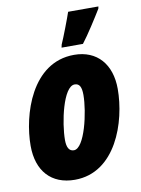

<svg xmlns="http://www.w3.org/2000/svg" viewBox="-87 -824 654 893"><g transform="rotate(-10 240.0 -377.5)"><path d="M239 -606H340C369 -643 414 -714 439 -755L441 -765H298C290 -740 254 -646 242 -620ZM194 10C387 10 463 -216 463 -372C463 -488 399 -563 290 -563C89 -563 18 -326 18 -181C18 -62 83 10 194 10ZM213 -126C190 -126 180 -146 180 -180C180 -261 215 -427 269 -427C292 -427 301 -409 301 -372C301 -292 264 -126 213 -126Z"/></g></svg>

Font: Noto Sans UI Condensed Black
Style: Italic
Weight: 900
Width: 3
Italic angle: -192°
Designer: Monotype Design Team
Foundry: Monotype Imaging Inc.
Version: Version 1.901